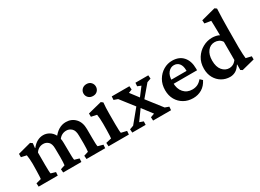

<svg xmlns="http://www.w3.org/2000/svg" viewBox="-27 -1055 2131 1573"><g transform="rotate(-30 1039.0 -268.0)"><path d="M19 0 17.1 -32.2 65.4 -45.4Q66.4 -50.8 67.6 -70.8Q68.8 -90.8 69.3 -125.5L70.3 -185.5Q70.3 -209.5 68.4 -231Q66.4 -252.4 63.5 -270.5L13.7 -281.7V-313L137.2 -345.7L155.8 -332.5L150.9 -288.6L153.3 -287.6Q177.7 -318.8 204.8 -333Q231.9 -347.2 260.7 -347.2Q289.6 -347.2 315.9 -332Q342.3 -316.9 359.1 -285.9Q376 -254.9 376 -207.5L377 -125.5Q377 -98.1 377.9 -75.4Q378.9 -52.7 380.9 -45.4L425.3 -32.2L423.3 0H251L248.5 -32.2L290 -45.4Q291.5 -55.2 292.5 -75.9Q293.5 -96.7 293.5 -122.6L292.5 -202.1Q292.5 -246.6 272.7 -265.6Q252.9 -284.7 225.6 -284.7Q180.7 -284.7 153.8 -244.6V-128.4Q153.8 -98.1 154.8 -75Q155.8 -51.8 157.7 -45.4L202.1 -32.2L199.7 0ZM471.7 0 469.2 -32.2 511.2 -45.4Q512.7 -55.2 513.9 -75.9Q515.1 -96.7 515.1 -122.6L514.2 -196.8Q514.2 -245.1 492.7 -264.9Q471.2 -284.7 444.3 -284.7Q396.5 -284.7 368.2 -242.7L348.6 -272Q402.8 -347.2 475.1 -347.2Q528.3 -347.2 563 -310.8Q597.7 -274.4 597.7 -210L598.1 -125.5Q598.1 -98.1 599.1 -75.4Q600.1 -52.7 602.5 -45.4L650.9 -32.2L648.4 0Z M680.2 0 678.2 -33.2 730 -45.4Q731 -49.8 732.2 -69.8Q733.4 -89.8 733.9 -125.5L734.4 -182.1Q734.4 -209 732.7 -231Q731 -252.9 728 -270.5L675.8 -281.7V-313L805.7 -345.7L823.2 -332.5Q820.8 -308.6 819.6 -283.9Q818.4 -259.3 818.4 -228V-128.4Q818.4 -98.1 819.6 -74.7Q820.8 -51.3 822.8 -45.4L875 -33.2L872.6 0ZM777.8 -419.9Q751 -419.9 734.6 -436.5Q718.3 -453.1 718.3 -476.1Q718.3 -499 734.6 -515.6Q751 -532.2 777.8 -532.2Q804.2 -532.2 819.8 -515.6Q835.4 -499 835.4 -476.1Q835.4 -453.1 819.8 -436.5Q804.2 -419.9 777.8 -419.9Z M1271.5 0H1101.6L1100.1 -32.2L1136.7 -45.4L1064.5 -140.1L1040.5 -168.9L941.9 -295.4L905.3 -308.6L907.2 -340.8H1074.2L1076.7 -308.6L1043.9 -295.4L1103 -217.8L1127 -187L1237.3 -45.4L1273.9 -32.2ZM1162.1 -295.4 1128.9 -308.6 1131.3 -340.8H1252.9L1255.4 -308.6L1218.8 -295.4L1127 -187L1064.5 -140.1L996.1 -45.4L1032.7 -32.2L1031.2 0H904.8L902.3 -32.2L939 -45.4L1040.5 -168.9L1103 -217.8Z M1480 5.9Q1431.2 5.9 1393.1 -15.9Q1355 -37.6 1333 -75.9Q1311 -114.3 1311 -165Q1311 -219.7 1335.2 -260.7Q1359.4 -301.8 1398.2 -324.7Q1437 -347.7 1481.4 -347.2Q1547.4 -346.7 1583.5 -305.2Q1619.6 -263.7 1619.6 -193.8V-176.8H1384.8V-215.3H1553.7L1542.5 -199.7V-222.2Q1542.5 -262.7 1524.4 -285.4Q1506.3 -308.1 1475.1 -308.1Q1443.8 -308.1 1420.9 -281.2Q1397.9 -254.4 1397.9 -200.2V-187Q1397.9 -127.9 1428.5 -93.5Q1459 -59.1 1509.3 -59.1Q1536.1 -59.1 1557.9 -69.1Q1579.6 -79.1 1600.1 -103.5L1622.1 -83Q1599.6 -38.1 1562.7 -16.1Q1525.9 5.9 1480 5.9Z M1944.8 8.8 1927.2 -1.5 1928.2 -52.7 1925.8 -53.7Q1904.3 -20 1879.9 -6.8Q1855.5 6.3 1829.1 6.3Q1786.6 6.3 1751.2 -14.4Q1715.8 -35.2 1695.1 -72.3Q1674.3 -109.4 1674.3 -158.7Q1674.3 -215.8 1700.9 -258.1Q1727.5 -300.3 1769.8 -323.5Q1812 -346.7 1857.9 -346.7Q1875.5 -346.7 1894.3 -342.8Q1913.1 -338.9 1925.8 -331.1Q1925.8 -350.6 1925.3 -379.2Q1924.8 -407.7 1924.1 -433.3Q1923.3 -459 1922.9 -469.2L1863.3 -479L1861.3 -509.8L1996.6 -545.4L2014.2 -532.7Q2012.2 -483.9 2010.7 -440.9Q2009.3 -397.9 2009.3 -351.1L2008.3 -169.4Q2008.3 -130.4 2010.3 -104.5Q2012.2 -78.6 2013.7 -64L2065.4 -51.8V-22ZM1859.4 -59.1Q1876 -59.1 1893.3 -67.4Q1910.6 -75.7 1926.3 -96.7V-268.6Q1914.1 -288.1 1895.8 -296.4Q1877.4 -304.7 1859.4 -304.7Q1817.4 -304.7 1791.7 -271.5Q1766.1 -238.3 1766.1 -183.1Q1766.1 -123 1793.2 -91.1Q1820.3 -59.1 1859.4 -59.1Z"/></g></svg>

Font: Lateef Medium
Style: Regular
Weight: 500
Designer: SIL International
Foundry: SIL International
Version: Version 4.200